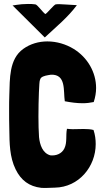

<svg xmlns="http://www.w3.org/2000/svg" viewBox="-20 -936 517 969"><path d="M206 -747C265 -802 323 -849 368 -910C308 -913 291 -915 279 -915C273 -915 269 -915 261 -914C251 -911 219 -870 209 -865C196 -873 168 -914 158 -914C145 -916 133 -916 121 -916C76 -916 45 -907 43 -909ZM188 12C211 14 233 11 257 11C378 9 463 -95 463 -209C463 -232 460 -256 452 -280C438 -284 420 -285 402 -285C384 -285 365 -284 347 -284C337 -284 327 -285 318 -286C311 -253 320 -218 305 -187C292 -160 263 -149 234 -152C195 -163 181 -205 177 -244C175 -272 174 -310 174 -348C174 -434 178 -525 181 -530C182 -533 184 -540 187 -543C198 -554 220 -556 237 -559C315 -562 299 -478 307 -425C338 -419 368 -415 397 -415C416 -415 434 -417 453 -421C461 -445 465 -469 465 -492C465 -571 422 -646 352 -689C313 -713 266 -727 219 -727C176 -727 133 -715 97 -689C25 -637 30 -538 27 -457C26 -432 26 -408 26 -383C26 -349 26 -315 27 -282C28 -214 28 -144 59 -81C86 -26 127 5 188 12Z"/></svg>

Font: HEYCLAY
Style: Regular
Weight: 400
Designer: Marcelo Magalhaes
Foundry: Marcelo Magalhães
Version: Version 1.300;hotconv 1.0.109;makeotfexe 2.5.65596